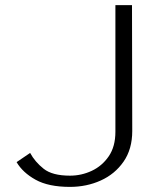

<svg xmlns="http://www.w3.org/2000/svg" viewBox="-20 -720 604 752"><path d="M254 12Q170 12 119.5 -16Q69 -44 45 -85L98 -121Q117 -86 151 -59Q185 -32 254 -32Q299 -32 339.5 -51Q380 -70 406 -108Q432 -146 432 -204V-700H497L498 -207Q498 -136 464 -87Q430 -38 374.5 -13Q319 12 254 12Z"/></svg>

Font: Panamera
Style: Regular
Weight: 400
Designer: Bastien Sozeau
Foundry: NBR — Bastien Sozeau
Version: Version 3.002; ttfautohint (v1.8.4.7-5d5b);gftools[0.9.33]